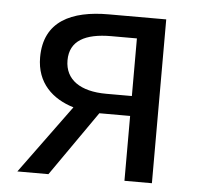

<svg xmlns="http://www.w3.org/2000/svg" viewBox="-44 -589 662 634"><g transform="rotate(5 287.0 -271.5)"><path d="M391 -281H306C220 -281 169 -316 169 -380C169 -445 220 -472 306 -472H391ZM291 -543C169 -543 78 -502 78 -382C78 -297 132 -248 202 -227L36 0H139L289 -215H291H391V0H482V-543Z"/></g></svg>

Font: Source Han Sans KR Regular
Style: Regular
Weight: 400
Designer: Ryoko NISHIZUKA (kana & ideographs); Paul D. Hunt (Latin, Greek & Cyrillic); Wenlong ZHANG (bopomofo); Sandoll Communica
Foundry: Adobe Systems Incorporated
Version: Version 1.004;PS 1.004;hotconv 1.0.82;makeotf.lib2.5.63406